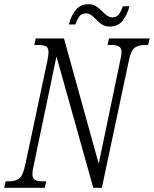

<svg xmlns="http://www.w3.org/2000/svg" viewBox="-40 -898 736 918"><path d="M-20 0 -13 -31H3Q35 -31 52.5 -45Q70 -59 81 -111L186 -605Q189 -620 190.5 -630Q192 -640 192 -648Q192 -670 179.5 -676.5Q167 -683 141 -683H124L131 -714H266L432 -115L534 -605Q537 -618 539 -629Q541 -640 541 -648Q541 -670 527.5 -676.5Q514 -683 490 -683H474L481 -714H676L668 -683H652Q621 -683 603 -669Q585 -655 575 -603L447 0H406L230 -628L122 -111Q118 -95 116.5 -84.5Q115 -74 115 -66Q115 -44 128 -37.5Q141 -31 165 -31H181L174 0ZM485 -771Q463 -771 448.5 -780.5Q434 -790 422 -802.5Q410 -815 398 -824.5Q386 -834 372 -834Q349 -834 338.5 -818.5Q328 -803 320 -781H289Q301 -826 323.5 -852Q346 -878 383 -878Q404 -878 419 -868.5Q434 -859 446 -846.5Q458 -834 470.5 -824.5Q483 -815 498 -815Q519 -815 530 -831.5Q541 -848 547 -868H579Q567 -824 545 -797.5Q523 -771 485 -771Z"/></svg>

Font: Noto Serif ExtraCondensed Light
Style: Italic
Weight: 300
Width: 2
Italic angle: -12°
Designer: Monotype Design Team
Foundry: Monotype Imaging Inc.
Version: Version 2.014; ttfautohint (v1.8.4.7-5d5b)